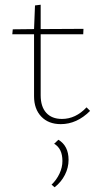

<svg xmlns="http://www.w3.org/2000/svg" viewBox="-20 -518 417 812"><path d="M237 7Q185 7 154.5 -25Q124 -57 124 -111V-373H32L34 -394L124 -395L128 -495L152 -498V-395L333 -396L332 -373H152V-115Q152 -67 175.5 -41Q199 -15 242 -15Q300 -15 346 -64L361 -49Q305 7 237 7ZM270 158Q270 191 254.5 221.5Q239 252 211 274L198 263Q219 243 231.5 216.5Q244 190 244 163Q244 110 209 90L227 73Q270 99 270 158Z"/></svg>

Font: Ysabeau Infant Extralight
Style: Regular
Weight: 200
Designer: Christian Thalmann (Catharsis Fonts)
Version: Version 0.003